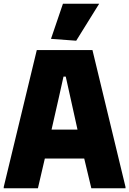

<svg xmlns="http://www.w3.org/2000/svg" viewBox="-24 -1008 692 1028"><path d="M-4 -7 173 -740H471L648 -7V0H465L427 -159H216L179 0H-4ZM391 -314 352 -490 328 -598H316L292 -490L252 -314ZM249 -800 313 -988H507L384 -790Z"/></svg>

Font: Encode Sans Compressed
Style: Black
Weight: 900
Designer: Pablo Impallari, Andres Torresi
Foundry: Pablo Impallari, Andres Torresi
Version: Version 1.000; ttfautohint (v1.00) -l 8 -r 50 -G 200 -x 14 -